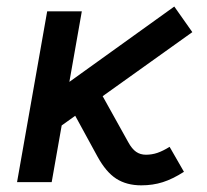

<svg xmlns="http://www.w3.org/2000/svg" viewBox="-20 -552 626 582"><path d="M125.5 -142.1 83.5 -227.1 508.3 -532.2 563 -454.6ZM31.7 0 123 -517.6H228L136.7 0ZM408.2 9.8Q363.8 9.8 332.5 -10.3Q301.3 -30.3 275.4 -77.6L190.9 -232.4L288.6 -265.1L368.7 -121.1Q379.9 -100.6 392.6 -91.8Q405.3 -83 422.4 -83Q440.4 -83 457 -88.6Q473.6 -94.2 494.1 -106.9L537.6 -31.2Q503.4 -9.3 473.4 0.2Q443.4 9.8 408.2 9.8Z"/></svg>

Font: Cascadia Code
Style: Italic
Weight: 400
Italic angle: -10°
Designer: Aaron Bell
Foundry: Saja Typeworks
Version: Version 2407.024